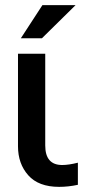

<svg xmlns="http://www.w3.org/2000/svg" viewBox="-20 -717 350 747"><path d="M50 -148V-508H156V-151Q156 -75 222 -75Q247 -75 283 -84V2Q246 10 210 10Q130 10 90 -35Q50 -80 50 -148ZM61 -568 145 -697H274L143 -568Z"/></svg>

Font: LT Superior Semi-bold
Style: Regular
Weight: 600
Designer: Daniel Lyons
Foundry: LyonsType
Version: Version 1.0